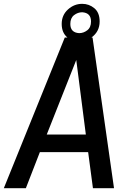

<svg xmlns="http://www.w3.org/2000/svg" viewBox="-46 -982 687 1002"><path d="M549 0H439L414 -188H162L89 0H-26L292 -786H306Q276 -811 276 -857Q276 -903 308.5 -932.5Q341 -962 383 -962Q419 -962 446.5 -939Q474 -916 474 -870Q474 -817 431 -786H437ZM402 -280 352 -669 198 -280ZM367 -809Q390 -809 409.5 -824Q429 -839 429 -870Q429 -915 383 -918Q360 -918 340.5 -903Q321 -888 321 -857Q321 -812 367 -809Z"/></svg>

Font: Tanohe Sans Medium
Style: Italic
Weight: 500
Designer: Village Type and Design LLC & Cristiano Sobral
Foundry: Cooper Hewitt Smithsonian Design Museum
Version: Version 1.00;September 29, 2021;FontCreator 13.0.0.2655 64-b